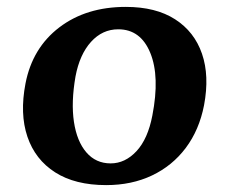

<svg xmlns="http://www.w3.org/2000/svg" viewBox="-20 -528 655 557"><path d="M288 9Q198 9 140 -28Q82 -65 59.5 -131.5Q37 -198 54 -286Q74 -389 152 -448.5Q230 -508 345 -508Q432 -508 488 -472Q544 -436 566 -372Q588 -308 572 -223Q558 -151 519 -99Q480 -47 421 -19Q362 9 288 9ZM301 -54Q343 -54 376 -89.5Q409 -125 422 -193Q444 -306 416 -374.5Q388 -443 323 -443Q277 -443 244 -406.5Q211 -370 199 -306Q186 -231 194.5 -174.5Q203 -118 230.5 -86Q258 -54 301 -54Z"/></svg>

Font: Vollkorn
Style: Bold Italic
Weight: 700
Italic angle: -11°
Designer: Friedrich Althausen
Foundry: Friedrich Althausen
Version: Version 5.000; ttfautohint (v1.8.3)